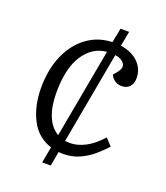

<svg xmlns="http://www.w3.org/2000/svg" viewBox="-125 -727 724 839"><g transform="rotate(20 237.0 -307.0)"><path d="M169 26 183 -49Q117 -70 85 -133Q53 -196 53 -279Q53 -365 81.5 -430.5Q110 -496 161 -533.5Q212 -571 278 -573L291 -640H331L318 -571Q371 -563 401 -533Q431 -503 431 -461Q431 -435 417.5 -420.5Q404 -406 380 -406Q362 -406 348.5 -415.5Q335 -425 328 -440L343 -458Q364 -484 352 -501.5Q340 -519 309 -524L231 -96Q242 -95 254 -95Q288 -95 324 -113.5Q360 -132 397 -173L427 -141Q407 -119 380 -95.5Q353 -72 318.5 -56Q284 -40 240 -40Q235 -40 230 -40.5Q225 -41 221 -41L209 26ZM194 -110 270 -525Q204 -519 163.5 -457.5Q123 -396 123 -282Q123 -219 141 -174.5Q159 -130 194 -110Z"/></g></svg>

Font: Literata 12pt Light
Style: Italic
Weight: 300
Italic angle: -2°
Designer: Latin by Veronika Burian and Jose Scaglione. Greek by Irene Vlachou. Cyrillic by Vera Evstafieva
Foundry: TypeTogether
Version: Version 3.002